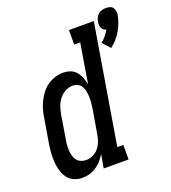

<svg xmlns="http://www.w3.org/2000/svg" viewBox="-142 -882 885 994"><g transform="rotate(-20 300.5 -384.5)"><path d="M511 -573 473 -615Q488 -627 499.5 -641Q511 -655 520 -671Q512 -673 505.5 -678Q499 -683 495.5 -690.5Q492 -698 491.5 -706Q491 -714 493 -723Q494 -734 499 -744.5Q504 -755 513 -763Q522 -771 533.5 -774Q545 -777 556 -777Q566 -777 576.5 -774Q587 -771 593 -763Q599 -755 600.5 -744.5Q602 -734 601 -723Q597 -702 589.5 -681Q582 -660 570.5 -640.5Q559 -621 544 -604Q529 -587 511 -573ZM143 8Q117 8 95 -2Q73 -12 60 -31Q47 -50 40.5 -73.5Q34 -97 32.5 -121Q31 -145 33 -170.5Q35 -196 39 -221L61 -351Q64 -373 70 -394.5Q76 -416 86.5 -437.5Q97 -459 111.5 -478Q126 -497 145.5 -510.5Q165 -524 187 -531Q209 -538 232 -538Q253 -538 272 -531Q291 -524 303.5 -509Q316 -494 323 -475.5Q330 -457 334 -437L370 -655H337V-735H474L365 -80H398V0H261L274 -75Q263 -57 249.5 -41.5Q236 -26 218.5 -14.5Q201 -3 181.5 2.5Q162 8 143 8ZM192 -72Q212 -72 231 -81.5Q250 -91 262.5 -107.5Q275 -124 281.5 -143Q288 -162 291 -182L313 -312Q315 -327 316.5 -342.5Q318 -358 317.5 -373.5Q317 -389 314.5 -403.5Q312 -418 305 -431Q298 -444 285 -451Q272 -458 256 -458Q235 -458 214.5 -447Q194 -436 180.5 -418Q167 -400 160 -379.5Q153 -359 149 -337L128 -207Q125 -192 124 -177Q123 -162 124 -147.5Q125 -133 129 -119Q133 -105 141.5 -94Q150 -83 163.5 -77.5Q177 -72 192 -72Q192 -72 192 -72Q192 -72 192 -72Z"/></g></svg>

Font: Iosevka Slab Medium Oblique
Style: Regular
Weight: 500
Italic angle: -9°
Monospace: yes
Designer: Belleve Invis
Foundry: Belleve Invis
Version: Version 11.1.1; ttfautohint (v1.8.3)